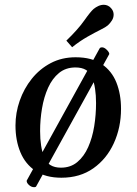

<svg xmlns="http://www.w3.org/2000/svg" viewBox="-20 -737 577 811"><path d="M45.4 -207Q45.4 -260.3 63.2 -311.5Q81.1 -362.8 114.3 -404.3Q147.5 -445.8 194.3 -470.5Q241.2 -495.1 299.3 -495.1Q367.7 -495.1 409.9 -466.3Q452.1 -437.5 471.7 -388.4Q491.2 -339.4 491.2 -277.3Q491.2 -198.7 460.9 -132.3Q430.7 -65.9 374.3 -26.1Q317.9 13.7 239.3 13.7Q172.9 13.7 129.9 -15.1Q86.9 -43.9 66.2 -93.8Q45.4 -143.6 45.4 -207ZM237.3 -28.8Q278.3 -28.8 306.6 -52.5Q335 -76.2 352.5 -115.7Q370.1 -155.3 377.9 -203.6Q385.7 -252 385.7 -301.3Q385.7 -368.2 369.1 -410.2Q352.5 -452.1 298.8 -452.1Q257.8 -452.1 229.2 -428.7Q200.7 -405.3 183.1 -366.2Q165.5 -327.1 157.5 -279.5Q149.4 -231.9 149.4 -183.6Q149.4 -115.7 166.7 -72.3Q184.1 -28.8 237.3 -28.8ZM441.4 -508.3 132.8 50.3Q130.9 53.7 124.5 53.7Q112.3 53.7 102.1 44.2Q91.8 34.7 92.8 25.9L400.9 -532.7Q403.8 -537.1 410.6 -537.1Q420.9 -537.1 431.6 -526.1Q442.4 -515.1 441.4 -508.3ZM284.7 -537.6 260.3 -565.4Q309.1 -612.3 335.9 -650.4Q362.8 -688.5 375.5 -699.2Q384.3 -706.5 395.5 -711.7Q406.7 -716.8 418.9 -716.8Q427.2 -716.8 435.8 -712.9Q444.3 -709 450.7 -700.7Q460 -689.5 460 -675.3Q460 -662.1 452.6 -650.4Q445.3 -638.7 435.5 -629.9Q427.2 -622.6 404.1 -611.1Q380.9 -599.6 349.4 -581.8Q317.9 -564 284.7 -537.6Z"/></svg>

Font: Gelasio
Style: Italic
Weight: 400
Italic angle: -8.5°
Designer: Eben Sorkin
Foundry: Eben Sorkin
Version: Version 1.008